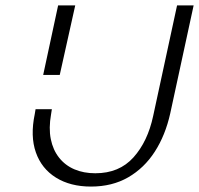

<svg xmlns="http://www.w3.org/2000/svg" viewBox="-20 -678 733 707"><path d="M315 9Q239 9 186 -24Q133 -57 112 -117Q91 -177 108 -258L111 -276H171L168 -257Q159 -206 167 -166Q175 -126 197.5 -97.5Q220 -69 254 -54.5Q288 -40 331 -40Q419 -40 471.5 -98.5Q524 -157 544 -251L632 -658H693L607 -261Q589 -180 550 -119.5Q511 -59 452 -25Q393 9 315 9ZM139 -402 194 -658H257L200 -402Z"/></svg>

Font: Ysabeau Office Light
Style: Italic
Weight: 300
Italic angle: -12°
Designer: Christian Thalmann (Catharsis Fonts)
Version: Version 2.001;gftools[0.9.30]; featfreeze: tnum,lnum,ss02